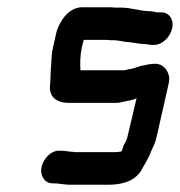

<svg xmlns="http://www.w3.org/2000/svg" viewBox="-20 -490 496 530"><path d="M409 -314C395 -314 383 -311 369 -308C361 -306 345 -299 336 -299C332 -298 327 -297 323 -296H202C201 -315 201 -337 206 -360L211 -380H274C280 -379 285 -379 291 -379C302 -379 313 -377 323 -375L341 -373C352 -372 362 -369 372 -369C381 -369 392 -366 400 -366H405C427 -366 449 -386 455 -411C461 -436 447 -456 425 -456H412C405 -458 400 -459 395 -459C368 -459 342 -469 314 -469H297C291 -470 285 -470 280 -470H207C186 -470 167 -458 152 -436C144 -423 139 -413 136 -402L127 -362C125 -355 124 -347 123 -339L122 -324C122 -318 121 -312 121 -307C119 -291 120 -270 118 -254C115 -222 137 -206 170 -206H299C307 -206 313 -207 320 -209C332 -212 346 -213 357 -219L332 -113C330 -104 325 -95 321 -88C319 -83 318 -76 315 -72C309 -71 304 -70 301 -70H193C189 -70 184 -70 180 -71C171 -71 159 -74 150 -74H144C122 -75 101 -54 95 -30C89 -6 103 15 123 16H128C142 16 158 20 173 20H279C317 20 351 10 369 -18C378 -35 389 -50 397 -72C402 -83 409 -96 412 -111L446 -261C452 -287 434 -314 409 -314Z"/></svg>

Font: Electronic
Style: CircIt
Weight: 900
Version: Version 1.011